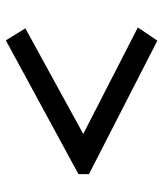

<svg xmlns="http://www.w3.org/2000/svg" viewBox="28 -666 545 640"><g transform="rotate(90 300.0 -346.5)"><path d="M561 -371V-336L115 -94L75 -159L427 -352L72 -534L116 -599Z"/></g></svg>

Font: PT Serif Caption
Style: Semibold
Weight: 600
Designer: A.Korolkova, O.Umpeleva, V.Yefimov
Foundry: ParaType Ltd
Version: Version 1.00;May 2, 2020;FontCreator 12.0.0.2544 64-bit